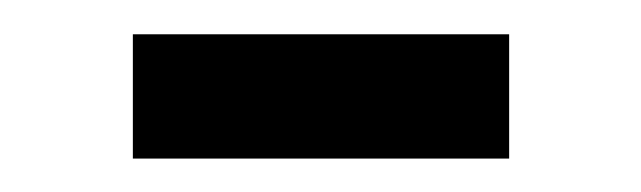

<svg xmlns="http://www.w3.org/2000/svg" viewBox="-20 -307 374 112"><path d="M57.5 -287H277V-214.5H57.5Z"/></svg>

Font: Newsreader 60pt SemiBold
Style: Regular
Weight: 600
Designer: Hugues Gentile
Foundry: Production Type
Version: Version 1.003